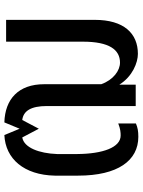

<svg xmlns="http://www.w3.org/2000/svg" viewBox="93 -735 654 880"><g transform="rotate(-90 420.0 -295.0)"><path d="M233 12C259 12 275 9 294 1V-80C269 -70 252 -69 239 -69C184 -69 155 -151 154 -267V-361C157 -442 183 -512 230 -520L270 -444L310 -520C351 -515 374 -481 374 -407V0H472V-75C510 -14 574 10 613 10C707 10 769 -54 769 -188V-594H669V-242C669 -121 632 -72 573 -72C537 -72 494 -102 474 -158V-420C474 -537 406 -599 299 -602L270 -532L241 -602C132 -597 58 -512 55 -371V-264C55 -82 124 12 233 12Z"/></g></svg>

Font: Vanilla Cream DemiBold
Style: Regular
Weight: 600
Designer: Jeremy Tribby, Jinavaṁso
Foundry: Tribby Type
Version: Version 1.422;Glyphs 3.1.2 (3151)